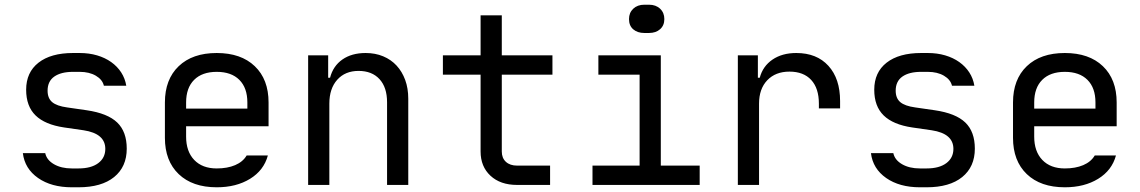

<svg xmlns="http://www.w3.org/2000/svg" viewBox="-20 -785 4840 815"><path d="M285 10Q198 10 141.5 -29.5Q85 -69 77 -135H172Q178 -106 209 -88Q240 -70 285 -70H313Q367 -70 397 -92.5Q427 -115 427 -153Q427 -218 335 -232L252 -244Q171 -256 131 -295Q91 -334 91 -404Q91 -478 143.5 -519Q196 -560 290 -560H318Q358 -560 392 -550Q426 -540 452 -521.5Q478 -503 494.5 -477.5Q511 -452 516 -421H421Q415 -447 387 -463.5Q359 -480 318 -480H290Q239 -480 210.5 -460Q182 -440 182 -400Q182 -368 201.5 -351.5Q221 -335 265 -329L348 -317Q437 -304 477.5 -265Q518 -226 518 -154Q518 -77 464.5 -33.5Q411 10 313 10Z M900 10Q797 10 738.5 -46Q680 -102 680 -200V-350Q680 -448 738.5 -504Q797 -560 900 -560Q1003 -560 1061.5 -504Q1120 -448 1120 -350V-249H770V-205Q770 -142 804.5 -106Q839 -70 900 -70Q945 -70 978 -84Q1011 -98 1027 -125H1117Q1100 -62 1041.5 -26Q983 10 900 10ZM1030 -324V-350Q1030 -412 996 -446Q962 -480 900 -480Q838 -480 804 -446Q770 -412 770 -350V-324Z M1288 0V-550H1373V-455H1381Q1394 -505 1433.5 -532.5Q1473 -560 1532 -560Q1573 -560 1606.5 -546Q1640 -532 1663.5 -506.5Q1687 -481 1700 -445.5Q1713 -410 1713 -366V0H1623V-351Q1623 -414 1591 -449Q1559 -484 1502 -484Q1445 -484 1411.5 -446.5Q1378 -409 1378 -345V0Z M1860 -550H2020V-720H2110V-550H2325V-468H2110V-142Q2110 -114 2127.5 -98Q2145 -82 2175 -82H2315V0H2175Q2104 0 2062 -39Q2020 -78 2020 -142V-468H1860Z M2495 0V-82H2695V-468H2520V-550H2785V-82H2950V0ZM2715 -765H2735Q2764 -765 2782 -748Q2800 -731 2800 -704Q2800 -677 2782 -661Q2764 -645 2735 -645H2715Q2686 -645 2668 -660.5Q2650 -676 2650 -704Q2650 -731 2668 -748Q2686 -765 2715 -765Z M3112 -550H3197V-455H3205Q3218 -504 3259 -532Q3300 -560 3360 -560Q3447 -560 3496.5 -505.5Q3546 -451 3546 -356V-325H3456V-345Q3456 -410 3423.5 -445.5Q3391 -481 3331 -481Q3272 -481 3237 -444.5Q3202 -408 3202 -345V0H3112Z M3885 10Q3798 10 3741.5 -29.5Q3685 -69 3677 -135H3772Q3778 -106 3809 -88Q3840 -70 3885 -70H3913Q3967 -70 3997 -92.5Q4027 -115 4027 -153Q4027 -218 3935 -232L3852 -244Q3771 -256 3731 -295Q3691 -334 3691 -404Q3691 -478 3743.5 -519Q3796 -560 3890 -560H3918Q3958 -560 3992 -550Q4026 -540 4052 -521.5Q4078 -503 4094.5 -477.5Q4111 -452 4116 -421H4021Q4015 -447 3987 -463.5Q3959 -480 3918 -480H3890Q3839 -480 3810.5 -460Q3782 -440 3782 -400Q3782 -368 3801.5 -351.5Q3821 -335 3865 -329L3948 -317Q4037 -304 4077.5 -265Q4118 -226 4118 -154Q4118 -77 4064.5 -33.5Q4011 10 3913 10Z M4500 10Q4397 10 4338.5 -46Q4280 -102 4280 -200V-350Q4280 -448 4338.5 -504Q4397 -560 4500 -560Q4603 -560 4661.5 -504Q4720 -448 4720 -350V-249H4370V-205Q4370 -142 4404.5 -106Q4439 -70 4500 -70Q4545 -70 4578 -84Q4611 -98 4627 -125H4717Q4700 -62 4641.5 -26Q4583 10 4500 10ZM4630 -324V-350Q4630 -412 4596 -446Q4562 -480 4500 -480Q4438 -480 4404 -446Q4370 -412 4370 -350V-324Z"/></svg>

Font: JetBrainsMono NF
Style: Regular
Weight: 400
Monospace: yes
Designer: Philipp Nurullin, Konstantin Bulenkov
Foundry: JetBrains
Version: Version 1.0.2; ttfautohint (v1.8.3)